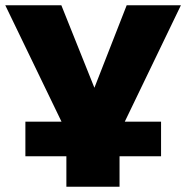

<svg xmlns="http://www.w3.org/2000/svg" viewBox="-40 -526 704 726"><path d="M211 180V65H56V-66H223L209 -32L-20 -506H192L321 -184H313L439 -506H644L414 -29L400 -66H569V65H412V180Z"/></svg>

Font: Nunito Sans 7pt SemiExpanded Black
Style: Regular
Weight: 900
Width: 6
Designer: Vernon Adams
Foundry: Vernon Adams
Version: Version 3.101;gftools[0.9.27]